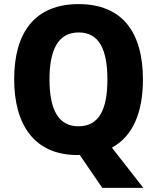

<svg xmlns="http://www.w3.org/2000/svg" viewBox="-20 -745 765 935"><path d="M676 -358C676 -587 576 -725 363 -725C150 -725 49 -587 49 -359C49 -138 147 10 357 10C360 10 365 10 368 9L478 170H678L525 -26C628 -82 676 -199 676 -358ZM221 -358C221 -504 264 -587 363 -587C462 -587 503 -505 503 -358C503 -211 462 -130 362 -130C264 -130 221 -212 221 -358Z"/></svg>

Font: Noto Sans Lao Looped SemiCondensed ExtraBold
Style: Regular
Weight: 800
Width: 4
Designer: Mark Frömberg, Ben Mitchell
Foundry: The Fontpad Ltd
Version: Version 1.002